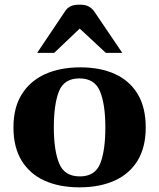

<svg xmlns="http://www.w3.org/2000/svg" viewBox="-20 -781 676 815"><path d="M37.1 -240.2Q37.1 -324.7 72.8 -381.3Q108.4 -438 172.1 -466.6Q235.8 -495.1 320.8 -495.1Q406.2 -495.1 468.5 -466.6Q530.8 -438 564.7 -381.3Q598.6 -324.7 598.6 -240.2Q598.6 -155.8 564 -99.1Q529.3 -42.5 466.1 -14.2Q402.8 14.2 317.4 14.2Q231.9 14.2 169.2 -14.2Q106.4 -42.5 71.8 -99.1Q37.1 -155.8 37.1 -240.2ZM208.5 -240.2Q208.5 -142.1 231.2 -87.2Q253.9 -32.2 318.8 -32.2Q383.8 -32.2 405.5 -87.2Q427.2 -142.1 427.2 -240.2Q427.2 -338.4 404.5 -393.3Q381.8 -448.2 316.9 -448.2Q252 -448.2 230.2 -393.1Q208.5 -337.9 208.5 -240.2ZM137.7 -556.6 258.3 -736.3Q265.6 -747.1 279.5 -754.2Q293.5 -761.2 318.4 -761.2Q343.8 -761.2 358.2 -752.4Q372.6 -743.7 380.4 -731.9L499 -556.6H429.2L318.4 -659.7L210 -556.6Z"/></svg>

Font: Gelasio
Style: Bold
Weight: 700
Designer: Eben Sorkin
Foundry: Eben Sorkin
Version: Version 1.008